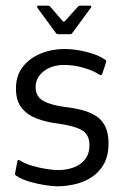

<svg xmlns="http://www.w3.org/2000/svg" viewBox="-20 -649 434 674"><path d="M41 -83Q42 -88 45.5 -87.5Q49 -87 53 -84Q69 -74 93 -67Q117 -60 142 -56Q167 -52 185 -52Q213 -52 238 -61Q263 -70 278.5 -89.5Q294 -109 294 -140Q294 -177 266.5 -192.5Q239 -208 178 -216Q140 -221 107.5 -233.5Q75 -246 55.5 -271Q36 -296 36 -338Q36 -384 60 -414.5Q84 -445 123 -461Q162 -477 206 -477Q242 -477 283 -467Q324 -457 348 -440Q353 -438 353 -435.5Q353 -433 352 -429L339 -390Q337 -382 327 -388Q308 -401 273.5 -411Q239 -421 206 -421Q161 -421 133 -398.5Q105 -376 105 -343Q105 -309 133.5 -294Q162 -279 212 -273Q245 -269 272 -261.5Q299 -254 319 -240.5Q339 -227 350 -204Q361 -181 361 -146Q361 -103 345 -74Q329 -45 302.5 -27.5Q276 -10 244 -2.5Q212 5 181 5Q166 5 139 1Q112 -3 84.5 -11Q57 -19 39 -31Q35 -33 33.5 -35Q32 -37 33 -41ZM184 -529Q180 -529 177 -532L111 -622Q110 -625 110.5 -627Q111 -629 114 -629H149Q154 -629 156 -626L200 -575Q204 -571 208 -575L254 -626Q256 -629 261 -629H296Q300 -629 300.5 -627Q301 -625 299 -622L233 -532Q231 -529 226 -529Z"/></svg>

Font: Glory
Style: Regular
Weight: 400
Designer: Robert Leuschke
Foundry: Robert Leuschke
Version: Version 1.011